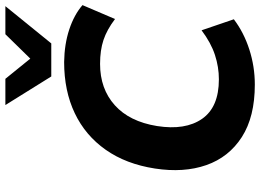

<svg xmlns="http://www.w3.org/2000/svg" viewBox="-150 -830 991 732"><g transform="rotate(-90 346.0 -464.5)"><path d="M389 11Q266 11 189 -38.5Q112 -88 82 -174Q52 -260 69 -370Q86 -480 140.5 -557.5Q195 -635 280 -675.5Q365 -716 475 -716Q543 -715 599 -696.5Q655 -678 692 -646L639 -522Q598 -553 559 -566Q520 -579 468 -579Q373 -579 310.5 -523Q248 -467 231 -362Q214 -254 258.5 -190Q303 -126 409 -126Q456 -126 502 -141Q548 -156 596 -192L638 -69Q588 -31 523 -10Q458 11 389 11ZM420 -765 311 -940H411L488 -845L581 -940H688L546 -765Z"/></g></svg>

Font: Mulish ExtraBold
Style: Italic
Weight: 800
Italic angle: -9°
Designer: Vernon Adams
Foundry: Vernon Adams
Version: Version 3.603; ttfautohint (v1.8.3)